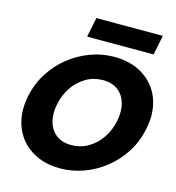

<svg xmlns="http://www.w3.org/2000/svg" viewBox="-129 -1008 1032 1125"><g transform="rotate(15 387.5 -446.0)"><path d="M336 7Q262 7 202 -19Q142 -45 102 -92.5Q62 -140 47 -205.5Q32 -271 47 -350Q63 -429 104 -494.5Q145 -560 204 -607.5Q263 -655 333.5 -681Q404 -707 478 -707Q554 -707 614 -681Q674 -655 714 -607.5Q754 -560 768.5 -494.5Q783 -429 767 -350Q752 -271 711 -205.5Q670 -140 611 -92.5Q552 -45 481.5 -19Q411 7 336 7ZM366 -142Q421 -142 467.5 -169Q514 -196 546 -243Q578 -290 590 -350Q602 -411 588.5 -457.5Q575 -504 539.5 -531Q504 -558 449 -558Q393 -558 346.5 -531Q300 -504 268 -457.5Q236 -411 224 -350Q212 -290 225.5 -243Q239 -196 275 -169Q311 -142 366 -142ZM316 -899H719L695 -780H292Z"/></g></svg>

Font: Albert Sans Black
Style: Italic
Weight: 900
Italic angle: -11.25°
Designer: Andreas Rasmussen
Foundry: a.Foundry
Version: Version 1.025